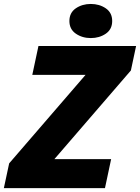

<svg xmlns="http://www.w3.org/2000/svg" viewBox="-38 -976 726 996"><path d="M244.5 -150.5H538.5L506.5 0H-18L9.5 -128.5L406.5 -588.5L407.5 -587.5H129.5L161.5 -737.5H668L641 -610.5L245 -151.5ZM433 -778.5Q388.5 -778.5 355.2 -801.5Q322 -824.5 322 -867Q322 -910 355.2 -932.8Q388.5 -955.5 433 -955.5Q477.5 -955.5 510.8 -932.8Q544 -910 544 -867Q544 -824 510.8 -801.2Q477.5 -778.5 433 -778.5Z"/></svg>

Font: Epilogue Black
Style: Italic
Weight: 900
Italic angle: -12°
Designer: Tyler Finck
Foundry: Etcetera Type Co
Version: Version 2.111